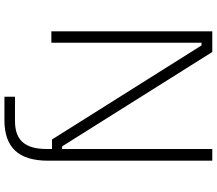

<svg xmlns="http://www.w3.org/2000/svg" viewBox="-76 -694 983 871"><g transform="rotate(90 415.5 -258.5)"><path d="M525.9 212.9H418.9V165H529.8Q594.7 165 625.2 129.9Q655.8 94.7 655.8 23.9V-2.9H612.8L186 -681.2H173.8V0H122.1V-730H215.8L644 -48.8H655.8V-730H709V14.2Q709 116.2 663.1 164.6Q617.2 212.9 525.9 212.9Z"/></g></svg>

Font: Sora ExtraLight
Style: Regular
Weight: 200
Designer: Jonathan Barnbrook, Julián Moncada
Foundry: Barnbrook Fonts
Version: Version 2.000